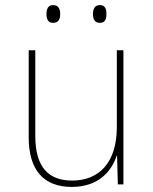

<svg xmlns="http://www.w3.org/2000/svg" viewBox="-20 -726 603 756"><path d="M373 -636C395 -636 399 -652 399 -671C399 -689 395 -706 373 -706C353 -706 346 -690 346 -671C346 -651 353 -636 373 -636ZM189 -636C212 -636 217 -653 217 -671C217 -688 212 -706 189 -706C169 -706 163 -690 163 -671C163 -651 169 -636 189 -636ZM263 10C367 10 419 -51 439 -112H441L444 0H466V-528H440V-226C440 -82 367 -15 264 -15C171 -15 119 -68 119 -190V-528H93V-186C93 -57 151 10 263 10Z"/></svg>

Font: Noto Sans Mono SemiCondensed Thin
Style: Regular
Weight: 100
Width: 4
Designer: Monotype Design Team
Foundry: Monotype Imaging Inc.
Version: Version 2.014